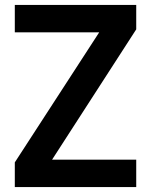

<svg xmlns="http://www.w3.org/2000/svg" viewBox="-20 -758 609 778"><path d="M40 0V-100L382 -627H40V-738H532V-639L191 -111H532V0Z"/></svg>

Font: Exo Thin SemiBold
Style: Regular
Weight: 600
Version: Version 2.000